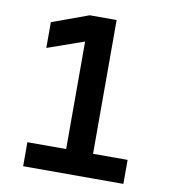

<svg xmlns="http://www.w3.org/2000/svg" viewBox="-79 -762 744 831"><g transform="rotate(10 293.0 -346.5)"><path d="M78.1 0H518.6V-105.5H366.7V-693.4H248.5L87.9 -634.8V-521.5L248.5 -578.1V-105.5H78.1Z"/></g></svg>

Font: Cascadia Code PL SemiBold
Style: Regular
Weight: 600
Monospace: yes
Designer: Aaron Bell
Foundry: Saja Typeworks
Version: Version 2404.023